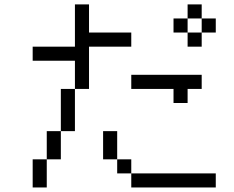

<svg xmlns="http://www.w3.org/2000/svg" viewBox="-20 -832 1040 852"><path d="M937.5 0V-62.5H562.5V0ZM875 -437.5V-500H562.5V-437.5H750V-375H812.5V-437.5ZM562.5 -625V-687.5H375Q375 -687.5 375 -812.5H312.5V-625H125V-562.5H312.5Q312.5 -562.5 312.5 -437.5H250V-250H187.5Q187.5 -250 187.5 -125H125Q125 -125 125 0H187.5Q187.5 0 187.5 -125H250Q250 -125 250 -250H312.5V-437.5H375V-625ZM937.5 -687.5V-750H875V-687.5H812.5V-625H875V-687.5ZM562.5 -62.5V-125H500V-62.5ZM500 -125Q500 -125 500 -250H437.5Q437.5 -250 437.5 -125ZM812.5 -687.5V-750H750V-687.5ZM812.5 -750H875V-812.5H812.5Z"/></svg>

Font: BFUnifontExMono
Style: Regular
Weight: 500
Version: Version 15.0.06